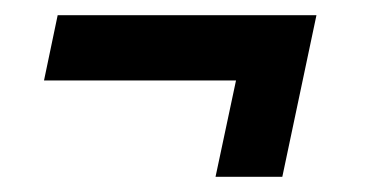

<svg xmlns="http://www.w3.org/2000/svg" viewBox="-20 -310 489 253"><path d="M264 -77 291 -204H38L56 -290H397L352 -77Z"/></svg>

Font: Saira ExtraCondensed SemiBold
Style: Italic
Weight: 600
Width: 2
Italic angle: -12°
Designer: Hector Gatti with collaboration of the Omnibus-Type team
Foundry: Omnibus-Type
Version: Version 1.101